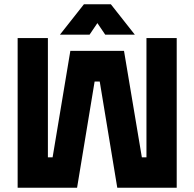

<svg xmlns="http://www.w3.org/2000/svg" viewBox="-20 -878 909 898"><path d="M62.5 -700H204V-142H226L309 -640H560L643.5 -142H665V-700H806.5V0H528.5L446.5 -496.5H422.5L340.5 0H62.5ZM132.5 -629V-70.5H279.5L369 -561.5H499L588.5 -70.5H735V-629H735.5V-70.5H588.5L499 -561.5H369L279.5 -70.5H132V-629ZM372.5 -858H498.5L610.5 -716H472L435.5 -770L399 -716H260.5ZM406 -819 363.5 -761 406 -819H463L505.5 -761L463 -819Z"/></svg>

Font: Tourney Black
Style: Regular
Weight: 900
Version: Version 1.015